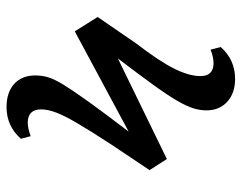

<svg xmlns="http://www.w3.org/2000/svg" viewBox="-96 -548 740 588"><g transform="rotate(-90 274.0 -254.0)"><path d="M326 96Q283 96 256.5 72Q230 48 230 8Q230 -12 236.5 -32.5Q243 -53 259.5 -81.5Q276 -110 307 -153Q338 -196 389 -263L81 -113L47 -166L126 -284Q167 -347 190.5 -387Q214 -427 223.5 -452.5Q233 -478 233 -498Q233 -539 192 -539Q175 -539 151 -530L143 -560Q182 -604 240 -604Q285 -604 311 -580.5Q337 -557 337 -516Q337 -496 331.5 -477Q326 -458 308.5 -429.5Q291 -401 257 -353.5Q223 -306 165 -230L472 -395L516 -325L435 -207Q381 -137 358 -91Q335 -45 335 -10Q335 30 375 30Q392 30 416 21L424 52Q385 96 326 96Z"/></g></svg>

Font: Literata 36pt Medium
Style: Regular
Weight: 500
Designer: Latin by Veronika Burian and Jose Scaglione. Greek by Irene Vlachou. Cyrillic by Vera Evstafieva.
Foundry: TypeTogether
Version: Version 3.002